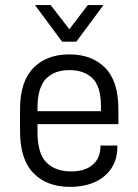

<svg xmlns="http://www.w3.org/2000/svg" viewBox="-20 -727 543 753"><path d="M127 -240.2V-210Q127 -125 162.1 -89.8Q197.3 -54.7 258.8 -54.7Q313.5 -54.7 343.8 -81.1Q374 -107.4 374 -153.3V-156.2H440.4V-151.4Q440.4 -80.1 390.6 -37.1Q339.8 5.9 253.9 5.9Q165 5.9 112.3 -46.9Q58.6 -100.6 58.6 -211.9V-299.8Q58.6 -408.2 112.3 -461.9Q164.1 -513.7 252 -513.7Q339.8 -513.7 391.6 -461.9Q444.3 -409.2 444.3 -299.8V-240.2ZM161.1 -418.9Q127 -384.8 127 -301.8V-291H376V-308.6Q376 -387.7 342.8 -419.9Q309.6 -452.1 252 -452.1Q194.3 -452.1 161.1 -418.9ZM117.2 -707H178.7L252 -612.3L324.2 -707H385.7L279.3 -563.5H223.6Z"/></svg>

Font: Dinish
Style: Regular
Weight: 400
Designer: Bert Driehuis
Foundry: Playbeing
Version: Version 3.006; git-39231f3c-release